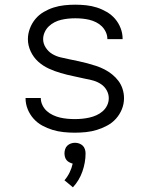

<svg xmlns="http://www.w3.org/2000/svg" viewBox="-20 -558 640 819"><path d="M299 8Q275 8 251 5.5Q227 3 204 -4Q181 -11 160 -22.5Q139 -34 123 -52Q107 -70 98 -92.5Q89 -115 89 -139Q89 -139 89 -139.5Q89 -140 89 -140H154Q154 -140 154 -140Q154 -140 154 -140Q154 -124 161 -109.5Q168 -95 179.5 -84.5Q191 -74 206 -67Q221 -60 236 -56.5Q251 -53 267 -51.5Q283 -50 299 -50Q315 -50 330.5 -51.5Q346 -53 361.5 -56.5Q377 -60 391.5 -66.5Q406 -73 418 -83.5Q430 -94 437 -108.5Q444 -123 444 -139Q444 -157 435 -173Q426 -189 411 -199Q396 -209 379 -214Q362 -219 344 -222Q318 -228 291.5 -233.5Q265 -239 239 -246.5Q213 -254 188 -265.5Q163 -277 143 -295Q123 -313 111 -338.5Q99 -364 99 -391Q99 -414 107.5 -436.5Q116 -459 131 -477Q146 -495 166.5 -507Q187 -519 209 -526Q231 -533 254.5 -535.5Q278 -538 301 -538Q325 -538 348 -535.5Q371 -533 393 -526Q415 -519 435.5 -507Q456 -495 471 -477.5Q486 -460 494.5 -438Q503 -416 503 -393Q503 -392 503 -391.5Q503 -391 503 -391H438Q438 -391 438 -391Q438 -391 438 -392Q438 -407 431.5 -421Q425 -435 414.5 -445.5Q404 -456 390 -463Q376 -470 361.5 -473.5Q347 -477 331.5 -478.5Q316 -480 301 -480Q286 -480 271 -478.5Q256 -477 241 -473.5Q226 -470 212.5 -463Q199 -456 188 -445.5Q177 -435 170.5 -420.5Q164 -406 164 -391Q164 -372 175 -355Q186 -338 202.5 -328Q219 -318 238 -313.5Q257 -309 276.5 -305Q296 -301 315 -297Q334 -293 352.5 -288Q371 -283 389.5 -277Q408 -271 425.5 -262Q443 -253 458.5 -240.5Q474 -228 485.5 -212.5Q497 -197 503 -178Q509 -159 509 -139Q509 -115 500 -92.5Q491 -70 475 -52Q459 -34 437.5 -22.5Q416 -11 393.5 -4Q371 3 347 5.5Q323 8 299 8ZM291 241 255 211Q268 196 277 177.5Q286 159 290 140Q290 140 290 140Q290 140 290 140Q283 138 276 134.5Q269 131 264 125Q259 119 257 111Q255 103 255 96Q255 87 258 78Q261 69 267.5 63Q274 57 282.5 54Q291 51 300 51Q309 51 317.5 54Q326 57 332.5 63Q339 69 342 78Q345 87 345 96Q345 135 331.5 173.5Q318 212 291 241Z"/></svg>

Font: Iosevka Curly Light Extended
Style: Regular
Weight: 300
Width: 7
Monospace: yes
Designer: Belleve Invis
Foundry: Belleve Invis
Version: Version 11.1.0; ttfautohint (v1.8.3)